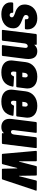

<svg xmlns="http://www.w3.org/2000/svg" viewBox="1117 -1682 573 2847"><g transform="rotate(90 1403.5 -258.5)"><path d="M15 -130Q15 -143 16 -150L17 -156Q18 -161 21.5 -164.5Q25 -168 30 -168H160Q165 -168 168 -164.5Q171 -161 170 -156V-154Q168 -136 178.5 -125.5Q189 -115 204 -115Q219 -115 228 -124.5Q237 -134 237 -149Q237 -165 221 -174.5Q205 -184 173 -195L154 -201Q109 -217 78 -249.5Q47 -282 47 -338Q47 -353 48 -361Q58 -437 113 -481Q168 -525 250 -525Q327 -525 371.5 -485Q416 -445 416 -378Q416 -370 414 -352Q412 -341 401 -341H275Q270 -341 267 -344.5Q264 -348 265 -353V-361Q267 -377 259.5 -386.5Q252 -396 238 -396Q221 -396 211.5 -383.5Q202 -371 202 -356Q202 -337 220.5 -325Q239 -313 269 -303Q328 -283 364 -253.5Q400 -224 400 -168Q400 -88 341.5 -40Q283 8 190 8Q109 8 62 -29.5Q15 -67 15 -130Z M855 -392Q855 -372 852 -349L810 -12Q809 -7 805.5 -3.5Q802 0 797 0H659Q654 0 651 -3.5Q648 -7 649 -12L689 -338Q690 -343 690 -351Q690 -383 664 -383Q648 -383 637.5 -371Q627 -359 624 -337L584 -12Q583 -7 579.5 -3.5Q576 0 571 0H433Q428 0 425 -3.5Q422 -7 423 -12L484 -505Q485 -510 488.5 -513.5Q492 -517 497 -517H635Q640 -517 643 -513.5Q646 -510 645 -505L642 -485Q642 -483 644 -483Q647 -483 653 -489Q687 -525 738 -525Q797 -525 826 -490.5Q855 -456 855 -392Z M1261 -213H1050Q1046 -213 1044 -208L1041 -178Q1039 -158 1046.5 -146Q1054 -134 1069 -134Q1094 -134 1108 -169Q1111 -180 1122 -180L1254 -172Q1259 -172 1262 -168.5Q1265 -165 1264 -159Q1249 -75 1196.5 -33.5Q1144 8 1052 8Q968 8 922 -30.5Q876 -69 876 -138Q876 -147 878 -165L901 -352Q911 -430 968.5 -477.5Q1026 -525 1117 -525Q1200 -525 1246 -485.5Q1292 -446 1292 -378Q1292 -370 1290 -352L1274 -225Q1274 -220 1270 -216.5Q1266 -213 1261 -213ZM1061 -339 1057 -308Q1055 -303 1061 -303H1118Q1122 -303 1124 -308L1127 -339Q1128 -342 1128 -349Q1128 -364 1120.5 -373.5Q1113 -383 1100 -383Q1085 -383 1074 -370.5Q1063 -358 1061 -339Z M1694 -213H1483Q1479 -213 1477 -208L1474 -178Q1472 -158 1479.5 -146Q1487 -134 1502 -134Q1527 -134 1541 -169Q1544 -180 1555 -180L1687 -172Q1692 -172 1695 -168.5Q1698 -165 1697 -159Q1682 -75 1629.5 -33.5Q1577 8 1485 8Q1401 8 1355 -30.5Q1309 -69 1309 -138Q1309 -147 1311 -165L1334 -352Q1344 -430 1401.5 -477.5Q1459 -525 1550 -525Q1633 -525 1679 -485.5Q1725 -446 1725 -378Q1725 -370 1723 -352L1707 -225Q1707 -220 1703 -216.5Q1699 -213 1694 -213ZM1494 -339 1490 -308Q1488 -303 1494 -303H1551Q1555 -303 1557 -308L1560 -339Q1561 -342 1561 -349Q1561 -364 1553.5 -373.5Q1546 -383 1533 -383Q1518 -383 1507 -370.5Q1496 -358 1494 -339Z M2028 -517H2166Q2171 -517 2174 -513.5Q2177 -510 2176 -505L2115 -12Q2114 -7 2110.5 -3.5Q2107 0 2102 0H1964Q1959 0 1956 -3.5Q1953 -7 1954 -12L1956 -25Q1956 -32 1950 -26Q1933 -7 1911.5 0.5Q1890 8 1862 8Q1810 8 1776 -22Q1742 -52 1742 -115Q1742 -123 1744 -143L1789 -505Q1790 -510 1793.5 -513.5Q1797 -517 1802 -517H1940Q1945 -517 1948 -513.5Q1951 -510 1950 -505L1910 -180Q1909 -175 1909 -167Q1909 -135 1935 -135Q1969 -135 1975 -181L2015 -505Q2016 -510 2019.5 -513.5Q2023 -517 2028 -517Z M2261 -11 2217 -505V-507Q2217 -518 2229 -518H2360Q2371 -518 2371 -507L2372 -257Q2372 -254 2374.5 -254Q2377 -254 2378 -257L2442 -507Q2443 -518 2455 -518H2572Q2583 -518 2583 -507L2587 -257Q2588 -253 2590.5 -253.5Q2593 -254 2593 -257L2656 -507Q2659 -518 2669 -518L2798 -516Q2810 -516 2806 -503L2642 -11Q2639 0 2628 0H2494Q2482 0 2482 -11L2477 -225Q2476 -229 2474 -229Q2472 -229 2471 -225L2415 -11Q2412 0 2401 0H2273Q2261 0 2261 -11Z"/></g></svg>

Font: Barlow Condensed ExtraBold
Style: Italic
Weight: 800
Width: 3
Italic angle: -7°
Designer: Jeremy Tribby
Foundry: Tribby Type
Version: Version 1.408